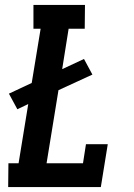

<svg xmlns="http://www.w3.org/2000/svg" viewBox="-20 -755 540 775"><path d="M13 0 14 -96H55L94 -335L50 -314L16 -377L108 -420L144 -639H115V-735H323L322 -639H257L231 -476L319 -517L353 -454L216 -391L168 -96H315L327 -173H415L387 0Z"/></svg>

Font: Iosevka Curly Slab
Style: Bold Italic
Weight: 700
Italic angle: -9°
Monospace: yes
Designer: Belleve Invis
Foundry: Belleve Invis
Version: Version 22.1.2; ttfautohint (v1.8.4)